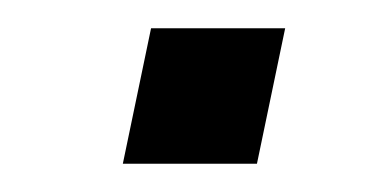

<svg xmlns="http://www.w3.org/2000/svg" viewBox="-20 -368 269 136"><path d="M67 -252 87 -348H182L162 -252Z"/></svg>

Font: Saira SemiExpanded
Style: Italic
Weight: 400
Width: 6
Italic angle: -12°
Designer: Hector Gatti with collaboration of the Omnibus-Type team
Foundry: Omnibus-Type
Version: Version 1.101